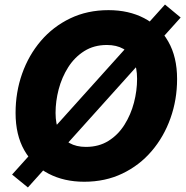

<svg xmlns="http://www.w3.org/2000/svg" viewBox="-20 -782 809 837"><path d="M347.2 10.3Q259.3 10.3 191.7 -24.9Q124 -60.1 85.9 -127Q47.9 -193.8 47.9 -289.6Q47.9 -379.9 76.4 -460.7Q105 -541.5 158.2 -603.8Q211.4 -666 286.1 -701.9Q360.8 -737.8 453.1 -737.8Q541 -737.8 608.2 -702.9Q675.3 -668 713.6 -600.8Q752 -533.7 752 -437.5Q752 -347.2 723.1 -266.4Q694.3 -185.5 641.1 -123.3Q587.9 -61 513.4 -25.4Q439 10.3 347.2 10.3ZM354.5 -141.6Q411.1 -141.6 453.1 -168Q495.1 -194.3 522.7 -238.3Q550.3 -282.2 564 -334.5Q577.6 -386.7 577.6 -438Q577.6 -486.8 562.3 -519.8Q546.9 -552.7 517.3 -569.3Q487.8 -585.9 445.8 -585.9Q389.6 -585.9 347.4 -559.3Q305.2 -532.7 277.3 -488.8Q249.5 -444.8 235.8 -392.8Q222.2 -340.8 222.2 -289.6Q222.2 -241.2 237.8 -208.3Q253.4 -175.3 283 -158.4Q312.5 -141.6 354.5 -141.6ZM101.6 35.2 32.7 -21 699.2 -762.2 767.6 -705.6Z"/></svg>

Font: Inter 17pt ExtraBold
Style: Italic
Weight: 800
Italic angle: -9.3988°
Version: Version 4.001;git-66647c0bb